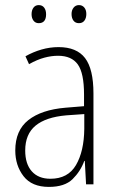

<svg xmlns="http://www.w3.org/2000/svg" viewBox="-20 -724 460 754"><path d="M210 -539Q281 -539 314 -496Q347 -453 347 -357V0H318L313 -92H311Q296 -51 265 -20.5Q234 10 172 10Q105 10 72.5 -32Q40 -74 40 -133Q40 -212 91.5 -252.5Q143 -293 237 -301L310 -307V-353Q310 -437 285.5 -471Q261 -505 208 -505Q182 -505 154 -497.5Q126 -490 94 -472L80 -503Q110 -520 143 -529.5Q176 -539 210 -539ZM240 -271Q160 -264 119.5 -230.5Q79 -197 79 -133Q79 -80 105 -51Q131 -22 178 -22Q247 -22 278.5 -76Q310 -130 311 -218V-276ZM104 -668Q104 -684 111.5 -694Q119 -704 132 -704Q146 -704 153.5 -694Q161 -684 161 -668Q161 -633 132 -633Q119 -633 111.5 -643Q104 -653 104 -668ZM261 -669Q261 -684 269 -694Q277 -704 290 -704Q303 -704 311 -694.5Q319 -685 319 -669Q319 -653 311.5 -643Q304 -633 290 -633Q276 -633 268.5 -643Q261 -653 261 -669Z"/></svg>

Font: Noto Sans Thai Cond ExtLt
Style: Regular
Weight: 200
Width: 3
Designer: Monotype Design Team
Foundry: Monotype Imaging Inc.
Version: Version 2.002; ttfautohint (v1.8.4.7-5d5b)